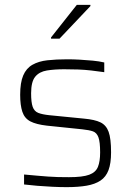

<svg xmlns="http://www.w3.org/2000/svg" viewBox="-20 -762 540 790"><path d="M254 8Q228 8 196 6.5Q164 5 133.5 2.5Q103 0 79 -3V-44Q111 -41 134.5 -39Q158 -37 178 -35.5Q198 -34 218.5 -33.5Q239 -33 264 -33Q320 -33 347 -43Q374 -53 383 -75.5Q392 -98 392 -135Q392 -178 385 -197Q378 -216 362.5 -221.5Q347 -227 318 -230L173 -245Q129 -250 105 -262.5Q81 -275 72 -302Q63 -329 63 -372Q63 -422 75.5 -451.5Q88 -481 113.5 -495.5Q139 -510 175 -514Q211 -518 257 -518Q281 -518 308 -516.5Q335 -515 361.5 -512.5Q388 -510 409 -505V-465Q381 -469 355 -472Q329 -475 302.5 -476Q276 -477 244 -477Q204 -477 173 -472Q142 -467 125 -446.5Q108 -426 108 -378Q108 -341 114.5 -322.5Q121 -304 137.5 -297.5Q154 -291 183 -288L325 -274Q370 -270 393.5 -258.5Q417 -247 427 -219.5Q437 -192 437 -135Q437 -90 426.5 -62Q416 -34 393.5 -19Q371 -4 336.5 2Q302 8 254 8ZM190 -603V-608L296 -742H352V-737L225 -603Z"/></svg>

Font: Saira Thin ExtraLight
Style: Regular
Weight: 250
Version: Version 1.101